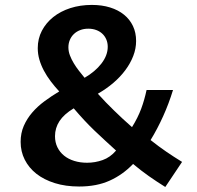

<svg xmlns="http://www.w3.org/2000/svg" viewBox="-20 -745 796 777"><path d="M530.8 -579.1Q530.8 -548.3 519.3 -518.6Q507.8 -488.8 487.3 -461.2Q466.8 -433.6 438.5 -409.4Q410.2 -385.3 376 -365.7Q392.6 -347.2 408.7 -330.6Q424.8 -314 441.4 -297.9Q458 -281.7 475.8 -265.1Q493.7 -248.5 514.2 -230.5Q538.1 -269 551.3 -304.7Q564.5 -340.3 573.2 -380.9H680.2Q663.1 -325.2 640.1 -274.4Q617.2 -223.6 589.4 -178.2Q622.1 -152.3 652.3 -131.6Q682.6 -110.8 716.8 -89.8L648.9 11.7Q615.2 -9.3 582.5 -32.2Q549.8 -55.2 518.6 -81.5Q477.1 -38.1 424.3 -14.2Q371.6 9.8 300.3 9.8Q245.6 9.8 201.9 -3.9Q158.2 -17.6 127.4 -41.7Q96.7 -65.9 80.1 -98.9Q63.5 -131.8 63.5 -170.9Q63.5 -206.1 76.2 -235.4Q88.9 -264.6 110.4 -289.6Q131.8 -314.5 160.2 -335.4Q188.5 -356.4 219.7 -375Q201.2 -395 185.3 -416Q169.4 -437 157.7 -459Q146 -481 139.4 -503.7Q132.8 -526.4 132.8 -550.3Q132.8 -588.4 149.4 -620.4Q166 -652.3 195.3 -675.8Q224.6 -699.2 264.6 -712.2Q304.7 -725.1 351.6 -725.1Q392.6 -725.1 425.5 -714.8Q458.5 -704.6 481.9 -685.5Q505.4 -666.5 518.1 -639.6Q530.8 -612.8 530.8 -579.1ZM449.7 -135.7Q426.8 -156.7 405.3 -176.3Q383.8 -195.8 362.8 -216.1Q341.8 -236.3 321 -258.5Q300.3 -280.8 278.3 -306.6Q238.8 -282.7 220.7 -254.9Q202.6 -227.1 202.6 -193.8Q202.6 -168.9 212.4 -148.9Q222.2 -128.9 239.5 -115Q256.8 -101.1 280.5 -93.8Q304.2 -86.4 332.5 -86.4Q364.7 -86.4 395.3 -97.2Q425.8 -107.9 449.7 -135.7ZM256.8 -553.7Q256.8 -537.1 262.9 -521Q269 -504.9 278.6 -489Q288.1 -473.1 299.6 -458.5Q311 -443.8 322.3 -430.2Q365.2 -455.1 390.6 -488Q416 -521 416 -555.7Q416 -571.8 410.2 -585.4Q404.3 -599.1 394 -608.6Q383.8 -618.2 369.4 -623.5Q355 -628.9 337.4 -628.9Q318.8 -628.9 304 -623Q289.1 -617.2 278.6 -606.9Q268.1 -596.7 262.5 -583Q256.8 -569.3 256.8 -553.7Z"/></svg>

Font: Proza Libre
Style: SemiBold
Weight: 600
Designer: Jasper de Waard
Foundry: Jasper de Waard
Version: Version 1.000; ttfautohint (v1.4.1.8-43bc) -l 8 -r 50 -G 200